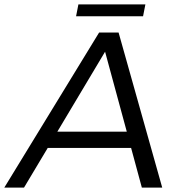

<svg xmlns="http://www.w3.org/2000/svg" viewBox="-68 -847 810 867"><path d="M379.5 -700H467.5L664.5 0H572.5L524 -179H147.5L40.5 0H-48.5ZM275.5 -773.5 286 -827H588.5L578 -773.5ZM191 -252.5H504.5L406.5 -613.5Z"/></svg>

Font: Argentum Sans Light
Style: Italic
Weight: 300
Italic angle: -11.3°
Designer: Julieta Ulanovsky (font), Owen Earl (portions from Jones font), Cristiano Sobral (main changes and remaster)
Foundry: Julieta Ulanovsky (font), Owen Earl (portions from Jones font), Cristiano Sobral (main changes and remaster)
Version: Version 3.127